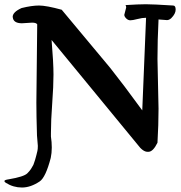

<svg xmlns="http://www.w3.org/2000/svg" viewBox="-41 -754 835 887"><path d="M686.5 -481.4 691.4 -252Q691.4 -176.8 686.5 -94.7Q666 -52.7 644.5 -52.7H640.6Q619.1 -52.7 594.7 -85.9L197.3 -569.3Q206.1 -463.9 206.1 -409.7Q206.1 -355.5 200.2 -276.4Q194.3 -197.3 194.3 -138.7V-123Q198.2 -97.7 198.2 -72.3Q198.2 -46.9 193.4 -24.4Q169.9 65.4 142.6 84Q100.6 112.3 60.5 112.3Q20.5 112.3 -13.7 90.8Q-20.5 86.9 -20.5 82Q-20.5 77.1 0 74.2Q69.3 62.5 85 46.9Q96.7 35.2 101.6 27.3L107.4 17.6Q114.3 7.8 117.2 -3.9L121.1 -15.6Q123 -23.4 124 -25.9Q125 -28.3 127.4 -38.6Q129.9 -48.8 131.8 -56.6Q133.8 -64.5 133.8 -80.1L129.9 -127.9Q127 -221.7 127 -279.3L130.9 -641.6Q126 -649.4 107.4 -649.4L60.5 -646.5Q26.4 -646.5 19.5 -667Q17.6 -672.9 17.6 -675.8Q17.6 -698.2 58.6 -716.8Q105.5 -728.5 139.2 -728.5Q172.9 -728.5 244.1 -709L468.8 -439.5L535.2 -353.5L616.2 -244.1L633.8 -671.9Q616.2 -671.9 593.8 -666Q571.3 -660.2 561 -660.2Q550.8 -660.2 542 -668.9Q533.2 -677.7 533.2 -685.5L542 -719.7Q542 -724.6 539.1 -730.5Q599.6 -734.4 632.8 -734.4Q666 -734.4 758.8 -728.5Q770.5 -728.5 770.5 -709.5Q770.5 -690.4 750 -669.9Q740.2 -661.1 730.5 -661.1L691.4 -664.1Q686.5 -567.4 686.5 -481.4Z"/></svg>

Font: Essays1743
Style: Medium
Weight: 500
Designer: Based on the typeface in a 1743 English translation of the essays of Montaigne.  PostScript/TrueType font designed by Jo
Version: Version 002.100